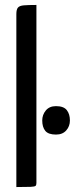

<svg xmlns="http://www.w3.org/2000/svg" viewBox="-20 -755 302 775"><path d="M46 0V-698Q46 -717 52.6 -724.5Q59.1 -732.1 76.9 -733.5Q94.7 -735 127 -735V-16.5Q127 -8.2 123.7 -4.9Q120.3 -1.6 103.4 -0.8Q86.5 0 46 0ZM206 -211.8Q174.8 -211.8 162.7 -227Q150.5 -242.1 150.5 -268.7Q150.5 -291.7 164.9 -309.1Q179.4 -326.6 206 -326.6Q237.1 -326.6 249.7 -310.4Q262.2 -294.3 262.2 -268.7Q262.2 -245.3 247.4 -228.6Q232.6 -211.8 206 -211.8Z"/></svg>

Font: Yanone Kaffeesatz ExtraLight
Style: Regular
Weight: 200
Designer: Yanone (Cyrillic: Daniel Pouzeot, Huerta Tipografica, and Cyreal)
Foundry: Yanone
Version: Version 2.003